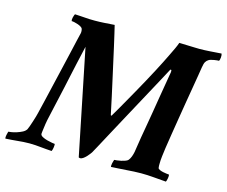

<svg xmlns="http://www.w3.org/2000/svg" viewBox="-124 -793 1099 930"><g transform="rotate(15 426.0 -327.5)"><path d="M243 -657Q227 -657 215 -657.5Q203 -658 192.5 -659Q182 -660 170.5 -660.5Q159 -661 143 -662Q142 -661 140 -655.5Q138 -650 136.5 -644Q135 -638 135 -633Q135 -628 136 -626Q142 -626 151 -624Q160 -622 168.5 -619Q177 -616 183.5 -612Q190 -608 192 -604Q194 -599 194.5 -592.5Q195 -586 194 -581Q191 -569 184.5 -541Q178 -513 169.5 -475.5Q161 -438 150.5 -394Q140 -350 130 -306.5Q120 -263 110.5 -223Q101 -183 94 -154Q93 -148 89 -135Q85 -122 80.5 -107.5Q76 -93 71.5 -81Q67 -69 65 -65Q59 -55 46.5 -48.5Q34 -42 20 -37.5Q6 -33 -6 -31Q-18 -29 -22 -29Q-24 -24 -26.5 -11Q-29 2 -27 7Q-11 6 3.5 5Q18 4 32.5 2.5Q47 1 61.5 0Q76 -1 92 -1Q107 -1 121.5 0Q136 1 150 2.5Q164 4 177.5 5Q191 6 205 7Q209 -1 210.5 -13Q212 -25 211 -30Q208 -30 196.5 -32Q185 -34 171.5 -37.5Q158 -41 147 -47Q136 -53 136 -61Q136 -64 137 -72Q138 -80 139.5 -90.5Q141 -101 142.5 -112.5Q144 -124 146 -132Q155 -172 161.5 -201.5Q168 -231 174 -257Q180 -283 185.5 -308.5Q191 -334 197.5 -364Q204 -394 212.5 -432.5Q221 -471 233 -523L340 3Q344 5 348 5Q354 5 362 -0.5Q370 -6 376.5 -13Q383 -20 388.5 -27Q394 -34 396 -37Q397 -38 415.5 -72.5Q434 -107 461.5 -158Q489 -209 521.5 -269Q554 -329 582.5 -381.5Q611 -434 631.5 -472Q652 -510 655 -516Q657 -520 658 -521.5Q659 -523 661 -523Q664 -523 664.5 -519.5Q665 -516 664.5 -511.5Q664 -507 663 -502.5Q662 -498 662 -497Q659 -479 653.5 -446.5Q648 -414 641.5 -375Q635 -336 628.5 -296Q622 -256 616 -223Q610 -190 606.5 -168.5Q603 -147 603 -146Q600 -131 598.5 -117.5Q597 -104 594.5 -92Q592 -80 588 -69Q584 -58 577 -49Q573 -44 563.5 -40.5Q554 -37 543 -34.5Q532 -32 522.5 -31Q513 -30 509 -30Q508 -28 506.5 -22.5Q505 -17 503.5 -11Q502 -5 502 0.5Q502 6 503 7Q519 6 538.5 5Q558 4 577.5 2.5Q597 1 616.5 0Q636 -1 652 -1Q683 -1 716.5 2Q750 5 778 7Q781 2 783.5 -11.5Q786 -25 783 -30Q780 -30 771.5 -31Q763 -32 753.5 -34Q744 -36 736 -39.5Q728 -43 727 -48Q726 -53 726 -58.5Q726 -64 726 -69Q726 -86 728.5 -106.5Q731 -127 734 -149Q739 -181 745 -220Q751 -259 758 -300.5Q765 -342 771.5 -383Q778 -424 784.5 -460Q791 -496 795.5 -525.5Q800 -555 803 -572Q806 -592 811 -600.5Q816 -609 824 -614Q828 -617 835.5 -619Q843 -621 851 -622.5Q859 -624 865.5 -624.5Q872 -625 875 -625Q879 -630 880 -643Q881 -656 878 -662Q849 -660 820.5 -658Q792 -656 768 -656Q761 -656 745.5 -656.5Q730 -657 713.5 -657.5Q697 -658 683.5 -658.5Q670 -659 667 -659Q663 -647 655 -629.5Q647 -612 637 -592Q627 -572 615.5 -548.5Q604 -525 591 -501Q575 -471 558 -439.5Q541 -408 524.5 -379Q508 -350 494 -325Q480 -300 469 -281Q458 -262 451.5 -251Q445 -240 445 -240Q445 -239 443 -236Q441 -233 440 -233Q439 -233 438 -234Q437 -235 437 -235Q428 -278 418.5 -322Q409 -366 399.5 -408Q390 -450 381.5 -489Q373 -528 365.5 -561Q358 -594 352 -620Q346 -646 342 -662Q313 -660 290 -658.5Q267 -657 243 -657Z"/></g></svg>

Font: Vermiglione
Style: Italic
Weight: 400
Italic angle: -11°
Version: Version 1.105